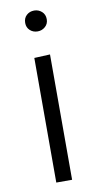

<svg xmlns="http://www.w3.org/2000/svg" viewBox="-83 -750 403 789"><g transform="rotate(-10 118.5 -356.0)"><path d="M119 -625Q100 -625 87 -637Q74 -649 74 -668Q74 -688 87 -700Q100 -712 119 -712Q137 -712 150.5 -700Q164 -688 164 -668Q164 -649 150.5 -637Q137 -625 119 -625ZM86 -520 152 -523V0H86Z"/></g></svg>

Font: Murecho Light
Style: Regular
Weight: 300
Designer: Neil Summerour
Foundry: Positype
Version: Version 1.010; ttfautohint (v1.8.3)